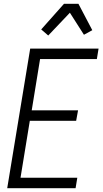

<svg xmlns="http://www.w3.org/2000/svg" viewBox="-20 -991 540 1011"><path d="M18 0 139 -735H499L490 -680H191L147 -410H391L381 -355H137L88 -55H387L378 0ZM234 -804 197 -836 317 -971H393L466 -832L422 -808L348 -924Z"/></svg>

Font: Iosevka Term Curly Lt Obl
Style: Regular
Weight: 300
Italic angle: -9°
Designer: Belleve Invis
Foundry: Belleve Invis
Version: Version 32.3.0